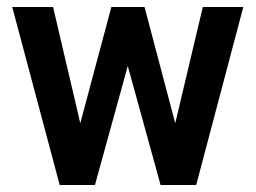

<svg xmlns="http://www.w3.org/2000/svg" viewBox="-20 -530 732 550"><path d="M482 -177 561 -510H677L542 0H440L346 -341L252 0H151L15 -510H132L210 -177L299 -510H394Z"/></svg>

Font: Akshar Medium
Style: Regular
Weight: 500
Designer: Tall Chai
Foundry: Tall Chai
Version: Version 1.000